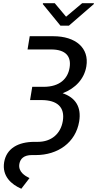

<svg xmlns="http://www.w3.org/2000/svg" viewBox="-20 -952 602 1191"><path d="M310.7 -727.3H164.4L150.9 -645.2H297.2C388.5 -645.2 423.3 -601.6 411.6 -531.6C400.6 -464.8 351.6 -413.4 250.4 -413.4H180L166.5 -331.3H236.5C335.9 -331.3 383.5 -286.6 369.7 -201.7C356.9 -122.5 299 -72.1 214.8 -72.1H193.9C92.3 -72.1 19.9 -30.9 5.7 54.3C-8.5 140.6 50.8 192.5 112.2 218.8L163 152.7C136 139.6 91.6 114.3 100.1 64.6C105.8 32.3 128.6 9.9 177.6 9.9H202.4C338.4 9.9 449.6 -67.1 471.2 -198.9C485.8 -288 448.5 -346.6 368.6 -373.6C448.2 -403.8 502.8 -463.1 515.6 -540.1C534.8 -654.5 448.9 -727.3 310.7 -727.3ZM245.7 -926.5 355.1 -792.6H407.3L561.8 -926.5L562.5 -932.2H489.7L389.9 -848.4L319.6 -932.2H246.4Z"/></svg>

Font: Margiela Sans Text
Style: Italic
Weight: 400
Italic angle: -9.39999°
Designer: Stefan Endress, Andreas Faust
Version: Version 1.100;FEAKit 1.0